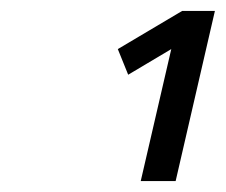

<svg xmlns="http://www.w3.org/2000/svg" viewBox="-20 -810 414 352"><path d="M314 -790H374L302 -478H238L294 -720L215 -673L196 -720Z"/></svg>

Font: Panefresco 400wt
Style: Italic
Weight: 400
Foundry: Campivisivi & Chank Co
Version: Version 1.001